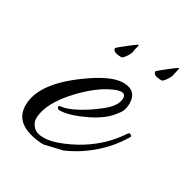

<svg xmlns="http://www.w3.org/2000/svg" viewBox="-114 -529 640 656"><g transform="rotate(30 206.0 -200.5)"><path d="M325 -239Q325 -212 310 -195Q285 -158 229 -130.5Q173 -103 134 -100Q123 -99 119.5 -106Q116 -113 127 -114Q150 -116 186 -135.5Q222 -155 252 -179Q297 -213 297 -244Q297 -261 281 -261Q268 -261 246 -250Q199 -228 147 -174Q74 -97 74 -36Q74 -20 87 -6Q100 8 128.5 8Q157 8 196 -8Q309 -54 370 -147Q376 -155 381 -150Q389 -147 382 -138Q352 -88 306.5 -49Q261 -10 209 12L141 28Q136 28 131 28Q20 20 20 -58Q20 -143 141 -231Q223 -291 271 -291Q325 -291 325 -239ZM187 -379Q187 -381 217.5 -405Q248 -429 251 -429Q254 -429 250.5 -418Q247 -407 247 -400.5Q247 -394 237 -378.5Q227 -363 221 -363Q187 -363 187 -379ZM412 -428 406 -402Q406 -394 395.5 -378.5Q385 -363 380 -363Q346 -363 346 -379Q346 -381 376.5 -405Q407 -429 409.5 -429Q412 -429 412 -428Z"/></g></svg>

Font: Allura
Style: Regular
Weight: 400
Designer: Robert E. Leuschke
Foundry: Robert E. Leuschke
Version: Version 1.004